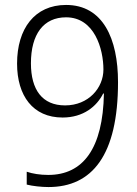

<svg xmlns="http://www.w3.org/2000/svg" viewBox="-20 -745 554 776"><path d="M176 11C352 11 457 -117 457 -413C457 -589 396 -725 247 -725C120 -725 49 -629 49 -488C49 -358 113 -270 233 -270C317 -270 371 -315 397 -367H400C396 -145 316 -38 175 -38C142 -38 111 -43 88 -51V1C111 7 148 11 176 11ZM243 -319C151 -319 105 -382 105 -489C105 -607 156 -675 247 -675C362 -675 398 -547 398 -464C398 -390 338 -319 243 -319Z"/></svg>

Font: Noto Sans Malayalam SemiCondensed Light
Style: Regular
Weight: 300
Width: 4
Designer: Jelle Bosma - Monotype Design Team
Foundry: Monotype Imaging Inc.
Version: Version 2.104